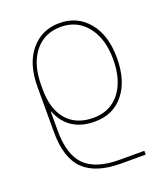

<svg xmlns="http://www.w3.org/2000/svg" viewBox="-139 -626 825 953"><g transform="rotate(-20 273.5 -150.0)"><path d="M96 -30Q96 96 153 153Q210 210 336 210H466V230H336Q203 230 139.5 168Q76 106 76 -30V-270Q76 -391 134 -460.5Q192 -530 286 -530Q380 -530 438 -460Q496 -390 496 -270Q496 -150 439.5 -80Q383 -10 286 -10Q146 -10 98 -132H96ZM476 -270Q476 -379 424 -444.5Q372 -510 286 -510Q198 -510 147 -445.5Q96 -381 96 -270V-250Q96 -145 145.5 -87.5Q195 -30 286 -30Q374 -30 425 -94.5Q476 -159 476 -270Z"/></g></svg>

Font: M PLUS 1p Thin
Style: Regular
Weight: 250
Version: Version 1.062